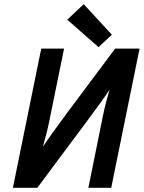

<svg xmlns="http://www.w3.org/2000/svg" viewBox="-20 -888 680 908"><path d="M498 -464Q487 -448 477 -433Q467 -418 456 -403Q383 -303 309 -204.5Q235 -106 161 -6L156 0H41L175 -658H283L213 -315Q207 -284 199 -254Q191 -224 183 -194Q194 -210 204 -225Q214 -240 225 -255Q298 -356 372 -454Q446 -552 520 -652L525 -658H640L506 0H398L468 -346Q474 -376 482 -405.5Q490 -435 498 -464ZM298 -795 376 -868 509 -724 446 -665Z"/></svg>

Font: Codetta
Style: Bold Italic
Weight: 700
Italic angle: -11°
Designer: Ulrich Proeller
Foundry: PROSA GmbH
Version: Version 2.00;September 29, 2018;FontCreator 11.5.0.2427 64-b